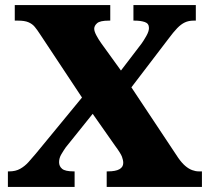

<svg xmlns="http://www.w3.org/2000/svg" viewBox="-20 -734 825 754"><path d="M11 0V-61H17Q41 -61 59 -71Q77 -81 91.5 -97Q106 -113 121 -131L302 -351L137 -600Q126 -617 116.5 -628.5Q107 -640 92 -646.5Q77 -653 51 -653H38V-714H413V-653H407Q373 -653 361.5 -643Q350 -633 350 -621Q350 -611 358.5 -595Q367 -579 377 -565L455 -457L536 -563Q544 -574 554.5 -592.5Q565 -611 565 -624Q565 -642 548.5 -647.5Q532 -653 509 -653H504V-714H749V-653H740Q721 -653 706 -646Q691 -639 676 -623.5Q661 -608 641 -581L496 -391L680 -114Q694 -94 707.5 -82.5Q721 -71 734.5 -66Q748 -61 760 -61H773V0H399V-61H404Q434 -61 449 -69.5Q464 -78 464 -94Q464 -105 459 -118.5Q454 -132 431 -163L344 -287L238 -155Q229 -142 220.5 -127.5Q212 -113 212 -97Q212 -81 224 -71Q236 -61 269 -61H273V0Z"/></svg>

Font: Noto Rashi Hebrew Black
Style: Regular
Weight: 900
Version: Version 1.006